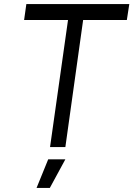

<svg xmlns="http://www.w3.org/2000/svg" viewBox="-20 -720 653 940"><path d="M159 200H224L300 60H216ZM109 -700 98 -622H313L225 0H300L387 -622H601L613 -700Z"/></svg>

Font: Unageo
Style: Regular-Italic
Weight: 400
Designer: Richard Sepsi
Foundry: Richard Sepsi
Version: Version 2.000